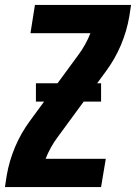

<svg xmlns="http://www.w3.org/2000/svg" viewBox="-20 -755 549 775"><path d="M0 0 7 -46Q17 -105 41 -162Q65 -219 103 -270L296 -533Q311 -553 323.5 -575.5Q336 -598 345 -621Q345 -621 345 -621Q345 -621 345 -621H103L121 -735H509L502 -689Q492 -630 468 -573Q444 -516 406 -465L213 -202Q198 -182 185.5 -159.5Q173 -137 164 -114Q164 -114 164 -114Q164 -114 164 -114H407L388 0ZM388 -345H125V-419H388Z"/></svg>

Font: Iosevka Curly Heavy Oblique
Style: Regular
Weight: 900
Italic angle: -9°
Monospace: yes
Designer: Belleve Invis
Foundry: Belleve Invis
Version: Version 11.1.0; ttfautohint (v1.8.3)